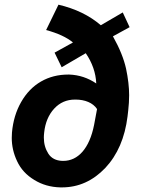

<svg xmlns="http://www.w3.org/2000/svg" viewBox="-20 -791 603 821"><path d="M534.2 -674.8 504.9 -737.8 411.1 -683.1C362.8 -724.6 302.7 -753.9 230 -771L177.2 -662.6C227.5 -648.9 265.6 -631.3 292 -609.4L213.4 -565.9L243.7 -503.4L346.7 -563.5C374.5 -522.9 389.6 -479.5 391.6 -434.1C356.4 -458 317.9 -470.7 275.9 -472.2C274.4 -472.2 272.9 -472.2 272 -472.2C229 -472.2 189.9 -462.4 155.3 -442.4C120.6 -422.4 92.3 -393.1 70.3 -354.5C48.3 -315.9 35.6 -272.9 31.2 -224.6C30.8 -216.8 30.3 -209 30.3 -201.2C30.3 -167.5 37.6 -134.3 53.2 -101.6C68.4 -68.8 92.8 -42 126 -22C158.7 -1.5 196.3 9.3 238.3 10.3C240.2 10.3 242.2 10.3 244.6 10.3C315.9 10.3 377.4 -17.6 430.2 -72.8C482.4 -128.4 514.2 -202.1 525.4 -293.5L528.3 -318.8C530.8 -340.8 532.2 -362.8 532.2 -383.8C532.2 -418 527.8 -456.1 519 -497.6C509.8 -539.1 491.2 -585.4 462.9 -635.7ZM382.3 -256.8C362.3 -155.8 313.5 -103 250.5 -103C249.5 -103 248 -103 247.1 -103C219.2 -104 199.2 -114.3 186.5 -134.3C173.8 -154.3 167.5 -176.8 167.5 -202.6C167.5 -209.5 168 -216.8 168.9 -224.6C173.3 -266.6 188 -300.8 211.9 -326.7C235.8 -352.5 265.1 -365.2 300.8 -365.2C301.3 -365.2 302.2 -365.2 303.2 -365.2C342.8 -365.2 377.4 -351.6 395 -324.7Z"/></svg>

Font: Roboto
Style: Bold Italic
Weight: 700
Italic angle: -12°
Designer: Google
Version: Version 2.137; 2017